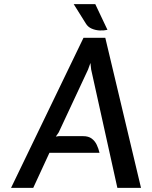

<svg xmlns="http://www.w3.org/2000/svg" viewBox="-20 -910 736 930"><path d="M33.5 0 384.5 -727H490L663 0H548.5L421.5 -573.5L418 -605L406.5 -573L264.5 -269L250.5 -248.5L264.5 -250.5H383Q408.5 -250.5 424.2 -238.8Q440 -227 448.8 -208.2Q457.5 -189.5 462 -170H219.5L141 0ZM500.5 -765.5Q483 -761.5 462.5 -762.5Q442 -763.5 423.8 -771.5Q405.5 -779.5 395.5 -796.5L337 -890H441.5Z"/></svg>

Font: Expletus Sans Medium
Style: Italic
Weight: 500
Italic angle: -7°
Version: Version 7.500